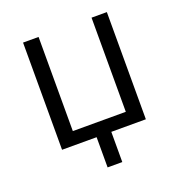

<svg xmlns="http://www.w3.org/2000/svg" viewBox="-122 -622 818 872"><g transform="rotate(-20 287.0 -186.0)"><path d="M251 146V0H84V-518H159V-63H415V-518H489V0H322V146Z"/></g></svg>

Font: Ubuntu Sans
Style: Regular
Weight: 400
Designer: Dalton Maag Ltd
Foundry: Dalton Maag Ltd
Version: Version 1.006; ttfautohint (v1.8.4.7-5d5b)